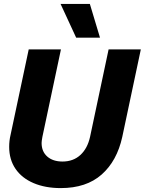

<svg xmlns="http://www.w3.org/2000/svg" viewBox="-20 -951 741 983"><path d="M27 -199Q27 -231 34 -260L127 -698H292L197 -250Q193 -228 193 -219Q193 -175 222 -149.5Q251 -124 300 -124Q355 -124 391.5 -157.5Q428 -191 441 -250L536 -698H701L606 -250Q579 -127 500.5 -57.5Q422 12 291 12Q212 12 152 -13.5Q92 -39 59.5 -86.5Q27 -134 27 -199ZM370 -758 290 -931H440L492 -758Z"/></svg>

Font: Azeret Mono
Style: Bold Italic
Weight: 700
Italic angle: -12°
Designer: Martin Vácha
Foundry: Displaay
Version: Version 1.000; Glyphs 3.0.3, build 3074